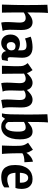

<svg xmlns="http://www.w3.org/2000/svg" viewBox="1174 -1984 822 3211"><g transform="rotate(90 1585.5 -379.0)"><path d="M197 -770Q194 -737 192.5 -702.5Q191 -668 190.5 -627Q190 -586 189.5 -537Q189 -488 189 -426Q204 -442 222 -457.5Q240 -473 260.5 -485Q281 -497 304 -504.5Q327 -512 352 -512Q377 -512 400.5 -503Q424 -494 442 -473Q460 -452 471 -416Q482 -380 482 -326Q482 -312 481.5 -285Q481 -258 480 -227.5Q479 -197 478.5 -169Q478 -141 478 -126Q478 -93 482.5 -62.5Q487 -32 498 -12L359 12Q352 -11 350.5 -38Q349 -65 349 -85Q349 -113 350.5 -142.5Q352 -172 353.5 -199.5Q355 -227 356.5 -251.5Q358 -276 358 -294Q358 -353 338 -375Q318 -397 283 -397Q254 -397 230.5 -387.5Q207 -378 189 -364Q189 -305 189 -256Q189 -207 189.5 -163.5Q190 -120 190.5 -80Q191 -40 192 0H57Q58 -52 59.5 -92Q61 -132 62 -175.5Q63 -219 64 -274.5Q65 -330 65 -414Q65 -499 64 -584.5Q63 -670 60 -760Z M698 12Q635 12 596.5 -31Q558 -74 558 -143Q558 -215 600 -258Q642 -301 712 -301Q741 -301 770 -293Q799 -285 822 -270V-326Q822 -373 804 -392Q786 -411 742 -411Q712 -411 678.5 -403.5Q645 -396 625 -385L594 -481Q609 -487 630 -493Q651 -499 675 -503Q699 -507 724 -509.5Q749 -512 770 -512Q946 -512 946 -340Q946 -325 944.5 -296Q943 -267 941.5 -235.5Q940 -204 938.5 -177Q937 -150 937 -139Q937 -116 944 -106Q951 -96 970 -96Q983 -96 1000 -100L984 -4Q968 1 954.5 4Q941 7 927 7Q890 7 865 -13.5Q840 -34 835 -72Q815 -33 779 -10.5Q743 12 698 12ZM746 -80Q778 -80 800.5 -103Q823 -126 823 -161Q823 -191 805 -209Q787 -227 755 -227Q722 -227 703 -207Q684 -187 684 -152Q684 -119 700.5 -99.5Q717 -80 746 -80Z M1654 12Q1647 -11 1645.5 -38Q1644 -65 1644 -85Q1644 -113 1645.5 -142.5Q1647 -172 1648.5 -199.5Q1650 -227 1651.5 -251.5Q1653 -276 1653 -294Q1653 -353 1633.5 -375Q1614 -397 1579 -397Q1553 -397 1532 -389Q1511 -381 1494 -369Q1497 -349 1497 -326Q1497 -312 1496.5 -285Q1496 -258 1495 -227.5Q1494 -197 1493.5 -169Q1493 -141 1493 -126Q1493 -93 1497 -62.5Q1501 -32 1513 -12L1372 12Q1365 -11 1363.5 -38Q1362 -65 1362 -85Q1362 -113 1363.5 -142.5Q1365 -172 1366.5 -199.5Q1368 -227 1369.5 -251.5Q1371 -276 1371 -294Q1371 -353 1351.5 -375Q1332 -397 1297 -397Q1271 -397 1249.5 -388.5Q1228 -380 1211 -368Q1213 -348 1213 -325Q1213 -302 1213 -271Q1213 -225 1213 -188Q1213 -151 1213.5 -119Q1214 -87 1214.5 -58.5Q1215 -30 1216 0H1080Q1081 -24 1082 -54Q1083 -84 1084.5 -117.5Q1086 -151 1087 -186.5Q1088 -222 1088 -255Q1088 -294 1086 -318.5Q1084 -343 1078 -361.5Q1072 -380 1062 -395.5Q1052 -411 1036 -431L1153 -512Q1173 -483 1185 -461.5Q1197 -440 1203 -417Q1218 -433 1236 -450Q1254 -467 1274 -481Q1294 -495 1317 -503.5Q1340 -512 1366 -512Q1403 -512 1436 -491Q1469 -470 1485 -417Q1500 -433 1518 -450Q1536 -467 1556 -481Q1576 -495 1599 -503.5Q1622 -512 1648 -512Q1673 -512 1696.5 -503Q1720 -494 1738 -473Q1756 -452 1767 -416Q1778 -380 1778 -326Q1778 -312 1777.5 -285Q1777 -258 1776 -227.5Q1775 -197 1774.5 -169Q1774 -141 1774 -126Q1774 -93 1778 -62.5Q1782 -32 1794 -12Z M2028 -770Q2025 -738 2023.5 -703.5Q2022 -669 2021.5 -628.5Q2021 -588 2020.5 -539Q2020 -490 2020 -430Q2050 -460 2091 -486Q2132 -512 2182 -512Q2206 -512 2229.5 -503Q2253 -494 2271 -470Q2289 -446 2300 -405Q2311 -364 2311 -300Q2311 -222 2295.5 -163.5Q2280 -105 2251.5 -66Q2223 -27 2184 -7.5Q2145 12 2097 12Q2053 12 2022 -5.5Q1991 -23 1967 -52L1930 0H1877Q1889 -46 1892.5 -146Q1896 -246 1896 -414Q1896 -499 1895 -584.5Q1894 -670 1891 -760ZM2114 -397Q2085 -397 2061.5 -388.5Q2038 -380 2020 -368Q2020 -284 2020 -221Q2020 -158 2021 -103Q2046 -58 2091 -58Q2135 -58 2158.5 -111Q2182 -164 2182 -268Q2182 -309 2177 -334Q2172 -359 2163 -373Q2154 -387 2141.5 -392Q2129 -397 2114 -397Z M2485 -518Q2506 -485 2518 -460.5Q2530 -436 2535 -409Q2545 -424 2560 -441.5Q2575 -459 2594 -474.5Q2613 -490 2636 -502Q2659 -514 2685 -518L2694 -376Q2645 -376 2603 -367.5Q2561 -359 2543 -339Q2544 -320 2544 -297.5Q2544 -275 2544 -247Q2544 -215 2545 -178.5Q2546 -142 2547.5 -108.5Q2549 -75 2551 -46Q2553 -17 2555 0H2414Q2415 -21 2416 -49Q2417 -77 2418 -107Q2419 -137 2419.5 -168.5Q2420 -200 2420 -229Q2420 -275 2418 -304.5Q2416 -334 2410 -355.5Q2404 -377 2394 -395Q2384 -413 2368 -437Z M2870 -226Q2875 -150 2901 -119.5Q2927 -89 2980 -89Q3020 -89 3055.5 -101Q3091 -113 3114 -123V-40Q3082 -11 3034 0.5Q2986 12 2941 12Q2904 12 2868 3Q2832 -6 2803.5 -31.5Q2775 -57 2757.5 -102.5Q2740 -148 2740 -222Q2740 -295 2758 -349.5Q2776 -404 2807.5 -440Q2839 -476 2881.5 -494Q2924 -512 2974 -512Q3025 -512 3057.5 -494.5Q3090 -477 3108.5 -450Q3127 -423 3133.5 -390Q3140 -357 3140 -326Q3140 -294 3135.5 -268Q3131 -242 3124 -226ZM2956 -439Q2917 -439 2895.5 -405.5Q2874 -372 2870 -300H3035Q3035 -304 3035.5 -310Q3036 -316 3036 -321Q3036 -337 3033 -357.5Q3030 -378 3021 -396Q3012 -414 2996.5 -426.5Q2981 -439 2956 -439Z"/></g></svg>

Font: CantoraOne
Style: Regular
Weight: 400
Designer: Pablo Impallari, Rodrigo Fuenzalida
Foundry: Pablo Impallari
Version: Version 1.001; ttfautohint (v0.8) -G 200 -r 50